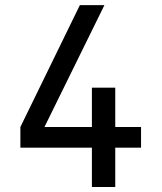

<svg xmlns="http://www.w3.org/2000/svg" viewBox="-20 -743 642 763"><path d="M61 -238.3V-156.2H345.2V0H438V-156.2H540.5V-238.3H438V-394.5H345.2V-238.3H156.7L395 -722.7H297.4Z"/></svg>

Font: Giphurs
Style: Regular
Weight: 400
Version: Version 2.010